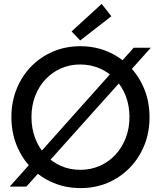

<svg xmlns="http://www.w3.org/2000/svg" viewBox="-20 -967 833 995"><path d="M397.5 7.8Q321.3 7.8 255.9 -19.8Q190.4 -47.4 141.8 -97.2Q93.3 -147 66.2 -214.1Q39.1 -281.2 39.1 -360.4Q39.1 -438.5 65.9 -505.4Q92.8 -572.3 141.1 -622.1Q189.5 -671.9 254.6 -699.7Q319.8 -727.5 396 -727.5Q472.7 -727.5 538.1 -699.7Q603.5 -671.9 652.1 -622.1Q700.7 -572.3 727.8 -505.4Q754.9 -438.5 754.9 -359.4Q754.9 -280.8 727.8 -213.9Q700.7 -147 652.1 -97.2Q603.5 -47.4 538.6 -19.8Q473.6 7.8 397.5 7.8ZM395.5 -86.9Q450.7 -86.9 497.6 -107.7Q544.4 -128.4 578.6 -165.5Q612.8 -202.6 631.8 -252.4Q650.9 -302.2 650.9 -360.4Q650.9 -419.9 631.6 -469.7Q612.3 -519.5 577.4 -556.2Q542.5 -592.8 496.1 -612.8Q449.7 -632.8 395.5 -632.8Q342.3 -632.8 296.4 -612.8Q250.5 -592.8 216.1 -556.2Q181.6 -519.5 162.4 -469.7Q143.1 -419.9 143.1 -360.4Q143.1 -301.8 161.9 -251.7Q180.7 -201.7 214.8 -164.8Q249 -127.9 295.2 -107.4Q341.3 -86.9 395.5 -86.9ZM30.3 0 672.9 -719.7H761.7L116.7 0ZM395.5 -757.3 351.1 -804.2 506.8 -946.8 557.1 -882.8Z"/></svg>

Font: Reddit Sans Medium
Style: Regular
Weight: 500
Designer: Stephen Hutchings
Foundry: Reddit
Version: Version 1.014